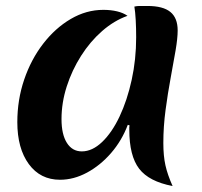

<svg xmlns="http://www.w3.org/2000/svg" viewBox="-20 -590 675 643"><path d="M408 -172Q388 -119 352 -77.5Q316 -36 271.5 -12Q227 12 181 12Q115 12 76.5 -40.5Q38 -93 38 -181Q38 -256 61 -323.5Q84 -391 124.5 -443.5Q165 -496 217 -526.5Q269 -557 326 -557Q351 -557 372 -552Q393 -547 407 -537Q362 -521 322 -486Q282 -451 251.5 -403Q221 -355 203.5 -300.5Q186 -246 186 -191Q186 -140 204 -111.5Q222 -83 254 -83Q289 -83 322 -114.5Q355 -146 380.5 -200Q406 -254 421 -322.5Q436 -391 436 -465Q436 -496 434.5 -523Q433 -550 430 -568Q439 -570 447 -570Q455 -570 474 -570Q526 -570 550.5 -550Q575 -530 575 -488Q575 -462 568 -421Q561 -380 551.5 -329Q542 -278 534.5 -222Q527 -166 527 -111Q527 -68 534 -36.5Q541 -5 558 33Q479 18 446 -25Q413 -68 413 -156Q413 -162 413 -164.5Q413 -167 414 -170Z"/></svg>

Font: Merienda
Style: Bold
Weight: 700
Designer: Eduardo Rodriguez Tunni
Foundry: Eduardo Rodriguez Tunni
Version: Version 2.001